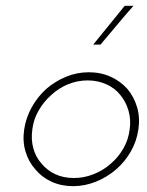

<svg xmlns="http://www.w3.org/2000/svg" viewBox="-20 -632 503 659"><path d="M63 -188Q57 -147 67.5 -112Q78 -77 101 -51Q123 -24 156.5 -8.5Q190 7 231 7Q271 7 309.5 -8.5Q348 -24 379 -51Q409 -77 429 -112Q449 -147 455 -188Q461 -228 450.5 -264Q440 -300 417 -327Q394 -353 360 -368.5Q326 -384 285 -384Q244 -384 206.5 -368.5Q169 -353 139 -327Q109 -300 89 -264Q69 -228 63 -188ZM91 -188Q95 -222 112.5 -252.5Q130 -283 156 -306Q182 -330 214 -343Q246 -356 281 -356Q315 -356 344.5 -343Q374 -330 393 -306Q412 -283 421 -252.5Q430 -222 425 -188Q421 -153 403.5 -122.5Q386 -92 360 -70Q334 -47 301 -34Q268 -21 234 -21Q198 -21 170 -34Q142 -47 123 -70Q103 -92 94.5 -122.5Q86 -153 91 -188ZM300 -479H325Q355 -514 381 -545.5Q407 -577 438 -612H408Q381 -579 354 -545.5Q327 -512 300 -479Z"/></svg>

Font: Josefin Slab Thin Light
Style: Italic
Weight: 300
Italic angle: -12°
Version: Version 2.000